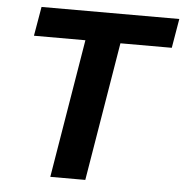

<svg xmlns="http://www.w3.org/2000/svg" viewBox="-52 -778 796 829"><g transform="rotate(5 346.0 -364.0)"><path d="M72.9 -600.8 94.7 -727.5H691.8L670.3 -600.8H447.7L348 0H196.3L295.9 -600.8Z"/></g></svg>

Font: Inter Tight
Style: Italic
Weight: 400
Italic angle: -9.39999°
Designer: Rasmus Andersson
Foundry: rsms
Version: Version 3.002